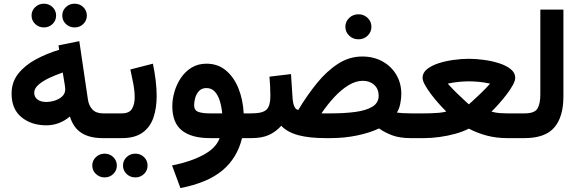

<svg xmlns="http://www.w3.org/2000/svg" viewBox="-20 -733 3078 1019"><path d="M310.5 -650.4Q310.5 -676.8 329.6 -695.1Q348.6 -713.4 376 -713.4Q403.3 -713.4 422.1 -695.1Q440.9 -676.8 440.9 -650.4Q440.9 -624 422.1 -605.7Q403.3 -587.4 376 -587.4Q348.6 -587.4 329.6 -605.7Q310.5 -624 310.5 -650.4ZM147.5 -650.4Q147.5 -676.8 166.7 -695.1Q186 -713.4 212.9 -713.4Q240.2 -713.4 259 -695.1Q277.8 -676.8 277.8 -650.4Q277.8 -624 259 -605.7Q240.2 -587.4 212.9 -587.4Q186 -587.4 166.7 -605.7Q147.5 -624 147.5 -650.4ZM524.9 0Q455.6 0 412.4 -27.6Q369.1 -55.2 351.1 -114.7Q294.9 -67.9 226.1 -67.9Q147 -67.9 94.2 -110.8Q41.5 -153.8 41.5 -236.3Q41.5 -296.9 76.4 -341.3Q111.3 -385.7 168.7 -417Q226.1 -448.2 293.9 -468.8L290.5 -492.2L400.9 -514.6L446.8 -203.6Q451.7 -171.9 470.9 -151.6Q490.2 -131.3 526.9 -131.3H541.5V0ZM326.2 -259.3Q326.2 -266.1 325 -274.2Q323.7 -282.2 322.3 -291.5L313 -348.1Q272.9 -334.5 238.5 -317.9Q204.1 -301.3 182.9 -282Q161.6 -262.7 161.6 -240.7Q161.6 -218.3 179 -205.1Q196.3 -191.9 224.6 -191.9Q248.5 -191.9 271.7 -199.5Q294.9 -207 310.5 -221.9Q326.2 -236.8 326.2 -259.3Z M626.5 0H521V-131.3H626.5Q666 -131.3 680.4 -155.3Q694.8 -179.2 694.8 -216.3Q694.8 -249.5 687.5 -288.3Q680.2 -327.1 671.9 -364.3L791.5 -395Q800.8 -350.6 806.2 -306.9Q811.5 -263.2 811.5 -223.6Q811.5 -159.7 794.4 -109.1Q777.3 -58.6 736.8 -29.3Q696.3 0 626.5 0ZM632.8 145.5Q632.8 119.1 651.9 100.8Q670.9 82.5 698.2 82.5Q725.6 82.5 744.4 100.8Q763.2 119.1 763.2 145.5Q763.2 171.9 744.4 190.2Q725.6 208.5 698.2 208.5Q670.9 208.5 651.9 190.2Q632.8 171.9 632.8 145.5ZM469.7 145.5Q469.7 119.1 489 100.8Q508.3 82.5 535.2 82.5Q562.5 82.5 581.3 100.8Q600.1 119.1 600.1 145.5Q600.1 171.9 581.3 190.2Q562.5 208.5 535.2 208.5Q508.3 208.5 489 190.2Q469.7 171.9 469.7 145.5Z M1076.2 -395Q1135.7 -395 1178.5 -359.6Q1221.2 -324.2 1245.4 -264.4Q1269.5 -204.6 1273.4 -131.3H1314.5V0H1264.6Q1238.8 106 1160.2 171.6Q1081.5 237.3 937.5 265.1L893.1 145Q988.8 126.5 1057.9 89.8Q1127 53.2 1145.5 0H1093.8Q996.6 0 945.6 -40.5Q894.5 -81.1 894.5 -169.9Q894.5 -206.1 905.8 -245.4Q917 -284.7 939.5 -318.6Q961.9 -352.5 996.1 -373.8Q1030.3 -395 1076.2 -395ZM1092.3 -131.3H1159.2Q1156.2 -165.5 1147 -196.3Q1137.7 -227.1 1120.4 -246.3Q1103 -265.6 1075.2 -265.6Q1050.8 -265.6 1036.4 -250.2Q1022 -234.9 1016.1 -213.6Q1010.3 -192.4 1010.3 -174.8Q1010.3 -147.5 1032.2 -139.4Q1054.2 -131.3 1092.3 -131.3Z M1813 -590.8Q1813 -618.7 1833.3 -637.9Q1853.5 -657.2 1882.3 -657.2Q1911.1 -657.2 1931.2 -637.9Q1951.2 -618.7 1951.2 -590.8Q1951.2 -563 1931.2 -543.7Q1911.1 -524.4 1882.3 -524.4Q1853.5 -524.4 1833.3 -543.7Q1813 -563 1813 -590.8ZM1732.9 0H1707Q1621.6 0 1563.7 -15.4Q1505.9 -30.8 1472.7 -65.4Q1444.8 -34.2 1408 -17.1Q1371.1 0 1314.9 0H1294.9L1295.4 -131.3H1314.9Q1375 -131.3 1395 -151.6Q1415 -171.9 1415 -222.2Q1415 -249.5 1413.6 -275.1Q1412.1 -300.8 1410.2 -326.2L1524.4 -339.8L1533.2 -206.1Q1535.2 -183.6 1542.2 -167.7Q1549.3 -151.9 1563 -149.4Q1609.9 -227.5 1662.1 -291.7Q1714.4 -356 1774.2 -394.5Q1834 -433.1 1902.3 -433.1Q1962.9 -433.1 2009.8 -407.2Q2056.6 -381.3 2083.3 -336.4Q2109.9 -291.5 2109.9 -233.9Q2109.9 -210 2104.2 -182.1Q2098.6 -154.3 2086.4 -135.7Q2098.6 -133.8 2115.7 -132.6Q2132.8 -131.3 2159.7 -131.3H2174.3V0H2160.2Q2101.1 0 2061.5 -14.9Q2022 -29.8 1991.7 -51.3Q1942.9 -28.3 1876 -14.2Q1809.1 0 1732.9 0ZM1905.8 -304.2Q1868.2 -304.2 1829.3 -280.5Q1790.5 -256.8 1754.2 -217.5Q1717.8 -178.2 1686 -131.3H1737.3Q1808.6 -131.3 1865.7 -138.9Q1922.9 -146.5 1956.3 -166.7Q1989.7 -187 1989.7 -225.1Q1989.7 -260.7 1966.1 -282.5Q1942.4 -304.2 1905.8 -304.2Z M2468.3 -420.9Q2506.8 -420.9 2549.6 -415Q2592.3 -409.2 2629.9 -397Q2667.5 -384.8 2690.9 -365.7Q2714.4 -346.7 2714.4 -320.3Q2714.4 -304.2 2701.4 -280.8Q2688.5 -257.3 2668.5 -231.2Q2648.4 -205.1 2627 -181.2Q2605.5 -157.2 2588.4 -140.6Q2610.8 -134.3 2631.8 -132.8Q2652.8 -131.3 2670.4 -131.3H2746.6V0H2670.9Q2614.7 0 2564.2 -13.2Q2513.7 -26.4 2468.3 -50.3Q2437 -34.2 2396.2 -22.9Q2355.5 -11.7 2312.7 -5.9Q2270 0 2231.9 0H2154.8V-131.3H2232.4Q2244.6 -131.3 2265.6 -131.8Q2286.6 -132.3 2309.3 -134.3Q2332 -136.2 2348.6 -141.1Q2332 -157.2 2310.5 -181.2Q2289.1 -205.1 2269 -231.4Q2249 -257.8 2235.8 -281.2Q2222.7 -304.7 2222.7 -320.3Q2222.7 -346.7 2246.1 -365.7Q2269.5 -384.8 2306.9 -397Q2344.2 -409.2 2387 -415Q2429.7 -420.9 2468.3 -420.9ZM2468.8 -301.3Q2444.8 -301.3 2415.8 -298.6Q2386.7 -295.9 2356.4 -289.1Q2378.9 -263.7 2405 -238.3Q2431.2 -212.9 2449.7 -196Q2468.3 -179.2 2468.3 -179.2Q2468.3 -179.2 2487.1 -196Q2505.9 -212.9 2532.2 -238.3Q2558.6 -263.7 2581.1 -289.1Q2551.3 -295.9 2522 -298.6Q2492.7 -301.3 2468.8 -301.3Z M2727.1 -131.3H2764.6Q2817.4 -131.3 2832.5 -157Q2847.7 -182.6 2847.7 -231.4V-682.1H2970.2V-222.2Q2970.2 -112.3 2921.6 -56.2Q2873 0 2764.2 0H2727.1Z"/></svg>

Font: Vazirmatn RD FD
Style: Bold
Weight: 700
Designer: Saber Rastikerdar
Foundry: Saber Rastikerdar
Version: Version 33.003